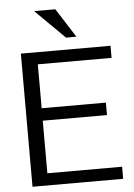

<svg xmlns="http://www.w3.org/2000/svg" viewBox="-61 -981 717 1027"><g transform="rotate(-5 297.0 -467.5)"><path d="M71.3 0V-714.8H552.7V-649.9H156.7V-414.1H501.5V-347.2H156.7V-64.9H558.1V0ZM319.8 -778.8 161.6 -935.1H275.4L375 -779.3Z"/></g></svg>

Font: Pontano Sans
Style: Regular
Weight: 400
Designer: Vernon Adams
Foundry: Vernon Adams
Version: Version 2.001